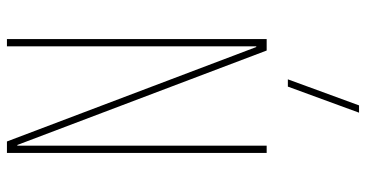

<svg xmlns="http://www.w3.org/2000/svg" viewBox="-265 -505 1030 540"><g transform="rotate(-90 250.0 -235.0)"><path d="M389.6 -29.3V-730.5H410.2V0H377.9L112.3 -701.2H110.4V0H89.8V-730.5H122.1L387.7 -29.3ZM276.4 59.6H296.9L223.6 259.8H203.1Z"/></g></svg>

Font: Mgen+ 1mn thin
Style: Regular
Weight: 100
Designer: [Source Han Sans]
Ryoko NISHIZUKA  (kana & ideographs); Paul D. Hunt (Latin, Greek & Cyrillic); Wenlong ZHANG  (bopomofo
Version: Version 1.059.20150602